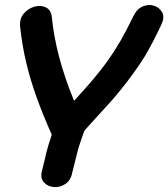

<svg xmlns="http://www.w3.org/2000/svg" viewBox="-20 -553 679 775"><path d="M272 142Q276 126 276 126Q276 126 274.5 132Q273 138 272 142.5Q271 147 272 142.5Q273 138 278.5 116.5Q284 95 296 47Q297 42 302 28Q307 14 312 -1Q317 -16 320 -24Q325 -31 339 -46L428 -144Q447 -165 471 -195Q495 -225 520 -259.5Q545 -294 566 -328Q596 -379 631 -453Q645 -482 635 -502Q625 -522 603 -529.5Q581 -537 557 -527.5Q533 -518 518 -487Q491 -431 466.5 -388.5Q442 -346 416 -309.5Q390 -273 357 -234Q324 -195 279 -146Q204 -328 189 -486Q185 -514 164.5 -523.5Q144 -533 119 -526Q94 -519 76.5 -499Q59 -479 61 -448Q69 -371 85.5 -301.5Q102 -232 127.5 -161Q153 -90 189 -9Q183 8 176 31Q169 54 167 63Q166 68 161 90Q155 112 149 138Q142 167 157.5 183.5Q173 200 197.5 202Q222 204 244 189.5Q266 175 272 142Z"/></svg>

Font: Balsamiq Sans
Style: Bold Italic
Weight: 700
Italic angle: -12°
Designer: Michael Angeles
Foundry: Balsamiq SRL
Version: Version 1.020; ttfautohint (v1.8.4.7-5d5b);gftools[0.9.26]